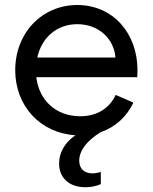

<svg xmlns="http://www.w3.org/2000/svg" viewBox="-20 -538 622 782"><path d="M328.1 224.6C351.6 224.6 373 219.7 390.6 211.9V162.1C378.9 166 367.2 168 356.4 168C322.3 168 302.7 148.4 302.7 116.2C302.7 76.2 333 35.2 390.6 0C450.7 -20.5 496.6 -63.5 523.4 -120.1L451.2 -151.4C425.8 -97.2 376 -64.5 306.6 -64.5C210.4 -64.5 139.2 -127 127.9 -223.6H539.1L540 -252C540 -403.3 439.5 -517.6 294.9 -517.6C150.4 -517.6 42 -403.3 42 -252C42 -106.4 144.5 4.4 287.1 12.7C243.2 43 220.7 84 220.7 127.9C220.7 187.5 262.7 224.6 328.1 224.6ZM131.8 -303.7C149.9 -385.7 211.9 -439.5 294.9 -439.5C381.8 -439.5 444.3 -380.4 450.2 -303.7Z"/></svg>

Font: Wanted Sans
Style: Regular
Weight: 400
Designer: Original Design by Kil Hyung-jin and Kang Hanbin, Wanted Lab, Inc; Hangeul from Source Han Sans by Jang Soo-young and Ka
Foundry: Wanted Lab, Inc.
Version: Version 1.001;Glyphs 3.2 (3227)